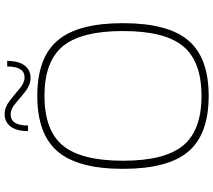

<svg xmlns="http://www.w3.org/2000/svg" viewBox="-66 -835 921 829"><g transform="rotate(-90 394.5 -420.5)"><path d="M395 20Q229 20 154.5 -68Q80 -156 80 -350Q80 -544 155 -632Q230 -720 395 -720Q560 -720 634.5 -632Q709 -544 709 -350Q709 -156 634.5 -68Q560 20 395 20ZM609.5 -609.5Q544 -689 395 -689Q246 -689 180.5 -609.5Q115 -530 115 -350Q115 -170 180.5 -90.5Q246 -11 395 -11Q544 -11 609.5 -90.5Q675 -170 675 -350Q675 -530 609.5 -609.5ZM243 -760Q243 -810 263 -835.5Q283 -861 316 -861Q346 -861 373.5 -839.5Q401 -818 426 -796.5Q451 -775 475 -775Q522 -775 522 -850H546Q546 -800 526 -774.5Q506 -749 473 -749Q443 -749 415.5 -770.5Q388 -792 363.5 -813.5Q339 -835 315 -835Q267 -835 267 -760Z"/></g></svg>

Font: Fivo Sans Thin
Style: Regular
Weight: 250
Foundry: Alexander Slobzheninov
Version: 1.0